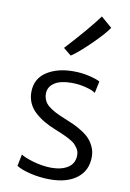

<svg xmlns="http://www.w3.org/2000/svg" viewBox="-96 -928 673 994"><g transform="rotate(10 241.0 -431.5)"><path d="M233.4 -642.1 192.4 -675.3Q306.2 -799.3 357.4 -869.6L415 -819.8Q390.6 -783.7 328.9 -723.6Q267.1 -663.6 233.4 -642.1ZM61 -32.2 73.7 -93.8Q92.8 -80.6 140.4 -66.9Q188 -53.2 234.4 -52.7Q289.6 -52.7 322.8 -75Q356 -97.2 356 -139.2Q356 -149.9 353.3 -159.4Q350.6 -168.9 344.2 -177.5Q337.9 -186 332 -192.9Q326.2 -199.7 314.5 -207Q302.7 -214.4 294.9 -218.8Q287.1 -223.1 271.7 -230Q256.3 -236.8 248.5 -240.2Q240.7 -243.7 223.1 -250.5Q188 -264.6 161.9 -279.8Q135.7 -294.9 112.5 -315.7Q89.4 -336.4 77.1 -363.8Q64.9 -391.1 65.4 -423.8Q66.9 -492.2 121.8 -528.1Q176.8 -564 259.8 -564.5Q303.7 -564.9 344.2 -555.4Q384.8 -545.9 402.8 -535.6L389.6 -473.6Q374 -485.4 337.9 -494.6Q301.8 -503.9 262.7 -503.9Q204.6 -503.9 173.3 -483.2Q142.1 -462.4 141.1 -428.2Q140.6 -387.7 170.7 -362.8Q200.7 -337.9 262.7 -314Q289.6 -303.2 308.8 -294.4Q328.1 -285.6 353.3 -270Q378.4 -254.4 394 -237.8Q409.7 -221.2 420.9 -197Q432.1 -172.9 432.1 -145Q432.1 -72.8 380.1 -32.5Q328.1 7.8 238.3 7.8Q186.5 7.8 136.5 -3.9Q86.4 -15.6 61 -32.2Z"/></g></svg>

Font: HaufeMerriweatherSansLt
Style: Regular
Weight: 300
Designer: Eben Sorkin
Foundry: Eben Sorkin
Version: Version 1.56